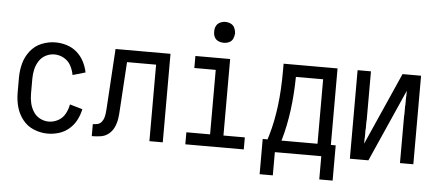

<svg xmlns="http://www.w3.org/2000/svg" viewBox="-56 -877 2611 1145"><g transform="rotate(5 1250.0 -304.5)"><path d="M251 8Q209 8 168.5 -8.5Q128 -25 101 -59.5Q74 -94 63 -135.5Q52 -177 52 -220V-310Q52 -353 63 -394.5Q74 -436 101 -470.5Q128 -505 168.5 -521.5Q209 -538 251 -538Q286 -538 319.5 -527.5Q353 -517 379.5 -494Q406 -471 422 -440Q438 -409 445 -375L369 -353Q364 -382 349.5 -409Q335 -436 308 -451Q281 -466 251 -466Q224 -466 199 -453Q174 -440 159 -416Q144 -392 138 -365Q132 -338 132 -310V-220Q132 -192 138 -165Q144 -138 159 -114Q174 -90 199 -77Q224 -64 251 -64Q281 -64 308 -79Q335 -94 349.5 -121Q364 -148 369 -177L445 -155Q438 -121 422 -90Q406 -59 379.5 -36Q353 -13 319.5 -2.5Q286 8 251 8Z M515 0V-72Q530 -72 544 -75.5Q558 -79 567.5 -91Q577 -103 581 -117Q585 -131 586.5 -145.5Q588 -160 589 -175L611 -530H940V0H860V-458H686L668 -170Q667 -144 663 -117.5Q659 -91 648 -66.5Q637 -42 616 -25Q595 -8 568.5 -4Q542 0 515 0Z M1075 0V-72H1217V-458H1089V-530H1297V-72H1425V0ZM1250 -623Q1233 -623 1217.5 -630Q1202 -637 1194.5 -652.5Q1187 -668 1188 -685Q1187 -702 1194.5 -717.5Q1202 -733 1217.5 -740.5Q1233 -748 1250 -748Q1267 -748 1282.5 -740.5Q1298 -733 1305 -717.5Q1312 -702 1313 -685Q1312 -668 1305 -652.5Q1298 -637 1282.5 -630Q1267 -623 1250 -623Z M1532 139V-72H1561L1570 -102Q1617 -263 1617 -481V-530H1940V-72H1969V139H1889V0H1611V139ZM1644 -72H1860V-458H1697Q1694 -245 1647 -81Z M2060 0V-530H2140V-318V-308V-298V-288V-278V-268V-258V-248V-239L2139 -229V-219V-209V-199V-189L2138 -179V-169V-159V-149V-139L2137 -124V-114V-97L2329 -530H2406H2440V0H2360V-212V-222V-232V-242V-252V-262V-272V-282L2361 -292V-301V-311V-321V-331V-341L2362 -351V-361V-371V-381V-391L2363 -406V-416V-433L2171 0H2094Z"/></g></svg>

Font: Iosevka SS08
Style: Regular
Weight: 400
Monospace: yes
Designer: Belleve Invis
Foundry: Belleve Invis
Version: 2.1.0; ttfautohint (v1.8.2)